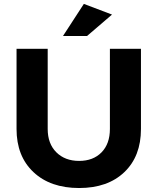

<svg xmlns="http://www.w3.org/2000/svg" viewBox="-20 -948 800 975"><path d="M64 -293V-700.2H222.2V-293Q222.2 -218.3 266.1 -174.6Q310.1 -130.9 381.8 -130.9Q453.1 -130.9 495.6 -174.3Q538.1 -217.8 538.1 -293V-700.2H695.8V-293Q695.8 -154.3 611.3 -73.7Q526.9 6.8 381.8 6.8Q235.8 6.8 149.9 -74Q64 -154.8 64 -293ZM299.8 -765.1 405.8 -928.2 548.8 -874 421.9 -765.1Z"/></svg>

Font: Montserrat Semi Bold
Style: Regular
Weight: 600
Designer: Julieta Ulanovsky
Foundry: Julieta Ulanovsky
Version: Version 3.001;PS 003.001;hotconv 1.0.70;makeotf.lib2.5.58329